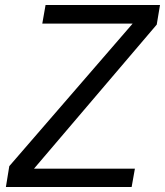

<svg xmlns="http://www.w3.org/2000/svg" viewBox="-20 -745 658 765"><path d="M17 -83 508.5 -651H148.5L161.5 -725H617.5L604.5 -647L115.5 -73H517.5L504.5 0H3.5Z"/></svg>

Font: JuliaMono
Style: Italic
Weight: 400
Italic angle: -9°
Monospace: yes
Designer: cormullion
Foundry: corm
Version: Version 0.057; ttfautohint (v1.8.4)